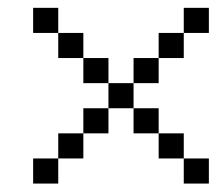

<svg xmlns="http://www.w3.org/2000/svg" viewBox="-20 -582 540 478"><path d="M62.5 -187.5H125V-125H62.5ZM437.5 -187.5H500V-125H437.5V-187.5H375V-250H437.5ZM125 -250H187.5V-187.5H125ZM187.5 -312.5H250V-250H187.5ZM312.5 -312.5H375V-250H312.5V-312.5H250V-375H312.5ZM187.5 -437.5H250V-375H187.5V-437.5H125V-500H187.5ZM312.5 -437.5H375V-375H312.5ZM375 -500H437.5V-437.5H375ZM62.5 -562.5H125V-500H62.5ZM437.5 -562.5H500V-500H437.5Z"/></svg>

Font: HE신이문
Style: regular
Weight: 500
Monospace: yes
Designer: Taeyun An (WindowsTiger)
Version: v1.1